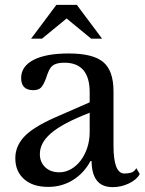

<svg xmlns="http://www.w3.org/2000/svg" viewBox="-20 -760 595 790"><path d="M349 -296Q292 -274 252.5 -253Q213 -232 189 -211Q165 -190 154.5 -169Q144 -148 144 -126Q144 -93 166 -72Q188 -51 224 -51Q249 -51 272 -64Q295 -77 312 -99.5Q329 -122 339 -152Q349 -182 349 -217ZM349 -339V-380Q349 -502 245 -502Q228 -502 216 -499Q204 -496 195.5 -489Q187 -482 181 -469Q175 -456 169 -437Q158 -408 147.5 -398.5Q137 -389 117 -389Q67 -389 67 -439Q67 -487 118 -513.5Q169 -540 263 -540Q363 -540 405 -504.5Q447 -469 447 -384V-160Q447 -46 492 -46Q506 -46 519 -49.5Q532 -53 541 -68L555 -44Q543 -21 511 -5.5Q479 10 444 10Q399 10 378 -18Q357 -46 357 -97H352Q326 -48 280.5 -19.5Q235 9 178 9Q115 9 79 -23Q43 -55 43 -109Q43 -158 79 -197Q115 -236 205 -276ZM296 -740 400 -601H355L254 -684L153 -601H108L212 -740Z"/></svg>

Font: SVN-Libre Baskerville
Style: Regular
Weight: 400
Designer: Pablo Impallari, Rodrigo Fuenzalida
Foundry: Pablo Impallari, Rodrigo Fuenzalida
Version: Version 1.000; ttfautohint (v1.8.4)